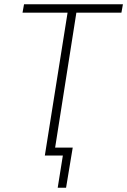

<svg xmlns="http://www.w3.org/2000/svg" viewBox="-20 -725 593 895"><path d="M249 150 273 0H189L295 -666H85L92 -705H553L546 -666H336L237 -37H319L288 150Z"/></svg>

Font: Nunito Sans 10pt Condensed ExtraLight
Style: Italic
Weight: 250
Width: 3
Italic angle: -9°
Designer: Vernon Adams
Foundry: Vernon Adams
Version: Version 3.101;gftools[0.9.27]